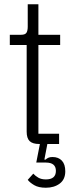

<svg xmlns="http://www.w3.org/2000/svg" viewBox="-20 -675 343 900"><path d="M195 205Q161 205 140.5 193Q120 181 110 168L136 139Q146 150 160 158Q174 166 195 166Q242 166 242 126Q242 87 195 87H150L167 0H164Q133 0 119 -13.5Q105 -27 105 -58V-464H26V-512H79Q98 -512 104 -521.5Q110 -531 110 -550V-655H160V-512H262V-464H160V-48H257V0H202L188 73H194Q199 68 206.5 64.5Q214 61 226 61Q254 61 270 78Q286 95 286 128Q286 166 260 185.5Q234 205 195 205Z"/></svg>

Font: IBM Plex Sans Cond Light
Style: Regular
Weight: 300
Width: 3
Designer: Mike Abbink, Paul van der Laan, Pieter van Rosmalen
Foundry: Bold Monday
Version: Version 1.3